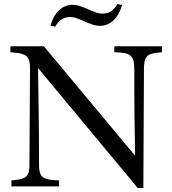

<svg xmlns="http://www.w3.org/2000/svg" viewBox="-20 -931 857 959"><path d="M668 8 170 -591Q171 -538 171.5 -487.5Q172 -437 173 -382Q174 -327 174.5 -260.5Q175 -194 175 -108Q175 -79 181.5 -63Q188 -47 205.5 -40Q223 -33 254 -31L275 -30V0H37V-30L58 -32Q86 -35 101 -42.5Q116 -50 121.5 -65.5Q127 -81 127 -108L130 -592Q130 -633 114.5 -648.5Q99 -664 53 -668L32 -670V-700H199L655 -153Q654 -221 653 -273Q652 -325 651.5 -371.5Q651 -418 651 -468Q651 -518 651 -582Q651 -616 644.5 -634Q638 -652 621 -660Q604 -668 572 -669L551 -670V-700H789V-670L768 -668Q740 -665 725 -657.5Q710 -650 704.5 -632.5Q699 -615 699 -582L696 8ZM256 -798 232 -803Q244 -843 262 -865.5Q280 -888 300.5 -897.5Q321 -907 341 -907Q362 -907 380.5 -900.5Q399 -894 411 -889L433 -879Q452 -871 464.5 -867Q477 -863 489 -863Q521 -863 538.5 -877Q556 -891 566 -911L590 -906Q578 -867 560 -844Q542 -821 521.5 -811.5Q501 -802 481 -802Q460 -802 441.5 -808.5Q423 -815 411 -820L389 -830Q370 -838 357.5 -842Q345 -846 333 -846Q302 -846 284.5 -832Q267 -818 256 -798Z"/></svg>

Font: Hedvig Letters Serif 24pt 24pt
Style: Regular
Weight: 400
Version: Version 1.000